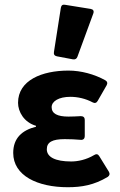

<svg xmlns="http://www.w3.org/2000/svg" viewBox="-20 -784 511 815"><path d="M238.3 -751 209 -563.5C207 -552.7 211.9 -546.9 221.7 -544.9L289.1 -532.2C297.9 -530.3 305.7 -534.2 308.6 -543L376 -726.6C379.9 -737.3 376 -744.1 365.2 -746.1L255.9 -763.7C246.1 -765.6 240.2 -761.7 238.3 -751ZM36.1 -134.8C36.1 -38.1 139.6 10.7 267.6 10.7C326.2 10.7 378.9 2 437.5 -33.2C445.3 -39.1 447.3 -45.9 442.4 -54.7L401.4 -121.1C396.5 -129.9 388.7 -131.8 379.9 -126C345.7 -105.5 309.6 -98.6 282.2 -98.6C214.8 -98.6 178.7 -117.2 178.7 -150.4C178.7 -180.7 202.1 -193.4 254.9 -193.4C277.3 -193.4 300.8 -192.4 323.2 -190.4C334 -189.5 339.8 -196.3 339.8 -206.1V-275.4C339.8 -285.2 334 -291 323.2 -291C305.7 -290 287.1 -289.1 270.5 -289.1C223.6 -289.1 199.2 -301.8 199.2 -329.1C199.2 -354.5 230.5 -373 278.3 -373C310.5 -373 343.8 -365.2 373 -349.6C381.8 -344.7 389.6 -346.7 394.5 -355.5L432.6 -421.9C437.5 -430.7 435.5 -438.5 426.8 -443.4C380.9 -468.8 324.2 -484.4 270.5 -484.4C158.2 -484.4 56.6 -443.4 56.6 -347.7C56.6 -309.6 82 -264.6 132.8 -250V-246.1C74.2 -231.4 36.1 -198.2 36.1 -134.8Z"/></svg>

Font: Ed Sans Neue
Style: Bold
Weight: 700
Designer: Stephen Hutchings
Version: Version 1.004;PS 001.004;hotconv 1.0.88;makeotf.lib2.5.64775